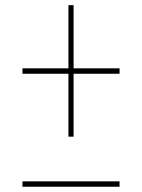

<svg xmlns="http://www.w3.org/2000/svg" viewBox="-20 -670 540 730"><path d="M65.4 40V19.5H434.6V40ZM434.6 -410.2V-389.6H259.8V-150.4H240.2V-389.6H65.4V-410.2H240.2V-650.4H259.8V-410.2Z"/></svg>

Font: Mgen+ 1m thin
Style: Regular
Weight: 100
Designer: [Source Han Sans]
Ryoko NISHIZUKA  (kana & ideographs); Paul D. Hunt (Latin, Greek & Cyrillic); Wenlong ZHANG  (bopomofo
Version: Version 1.059.20150602